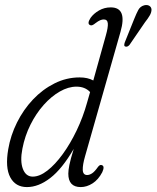

<svg xmlns="http://www.w3.org/2000/svg" viewBox="-20 -752 636 780"><path d="M469.5 -622.5 325.5 -117Q315.5 -82.5 316.2 -61.8Q317 -41 334 -41Q343.5 -41 354 -47.8Q364.5 -54.5 378.5 -74.5Q386.5 -84.5 394 -81Q406.5 -77 395.5 -52.5Q379.5 -22 356 -7Q332.5 8 308 8Q257.5 8 257.5 -46.5Q257.5 -60 261.8 -81.8Q266 -103.5 279.5 -147Q232 -65.5 184.2 -28.8Q136.5 8 89.5 8Q43 8 21.8 -31.5Q0.5 -71 13.5 -146Q23 -202 49 -254.2Q75 -306.5 114 -347.8Q153 -389 201.5 -413.2Q250 -437.5 303.5 -437.5Q336.5 -437.5 359 -425L410 -608Q419.5 -641.5 418 -657.2Q416.5 -673 401.5 -673Q395 -673 387 -669.8Q379 -666.5 368 -658Q353 -645.5 346 -650Q332.5 -655.5 348 -679.5Q360.5 -697 382.2 -709.5Q404 -722 430 -722Q498 -722 469.5 -622.5ZM71 -148Q61 -97 73 -65.8Q85 -34.5 113 -34.5Q141 -34.5 172.5 -59Q204 -83.5 234.8 -125.8Q265.5 -168 291.5 -222.2Q317.5 -276.5 334 -336L346 -378Q325.5 -400 290.5 -400Q257.5 -400 223 -380.2Q188.5 -360.5 157.5 -325.8Q126.5 -291 103.8 -245.5Q81 -200 71 -148ZM525 -674.5Q534 -697 541.8 -711.5Q549.5 -726 566 -730.5Q578.5 -733.5 586.8 -728.2Q595 -723 595.5 -713Q595.5 -701.5 588.2 -689Q581 -676.5 569 -661.5L506 -569.5Q497.5 -560 489 -563Q484.5 -564.5 484.8 -569.5Q485 -574.5 487 -580Z"/></svg>

Font: Fraunces 144pt SuperSoft Light
Style: Italic
Weight: 300
Italic angle: -16°
Version: Version 1.000;[b76b70a41]